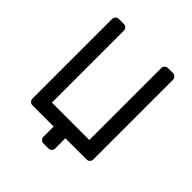

<svg xmlns="http://www.w3.org/2000/svg" viewBox="-217 -845 1100 1100"><g transform="rotate(45 332.5 -295.0)"><path d="M380 83Q380 94 372 102Q364 110 353 110H312Q301 110 293 102Q285 94 285 83V0H113Q102 0 94 -8Q86 -16 86 -27V-673Q86 -684 94 -692Q102 -700 113 -700H154Q165 -700 173 -692Q181 -684 181 -673V-90H484V-673Q484 -684 492 -692Q500 -700 511 -700H552Q563 -700 571 -692Q579 -684 579 -673V-27Q579 -16 571 -8Q563 0 552 0H380Z"/></g></svg>

Font: Contemporary
Style: Regular
Weight: 400
Designer: Victor Tran
Foundry: Victor Tran
Version: Version 1.100